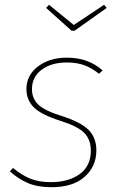

<svg xmlns="http://www.w3.org/2000/svg" viewBox="-20 -769 500 799"><path d="M407 -476 392 -462Q362 -486 331 -497.5Q300 -509 258 -509Q194 -509 153.5 -479Q113 -449 113 -398Q113 -359 139.5 -333.5Q166 -308 238 -286Q316 -261 348.5 -228.5Q381 -196 381 -143Q381 -77 332.5 -33.5Q284 10 194 10Q136 10 95.5 -7.5Q55 -25 21 -56L34 -70Q69 -41 105 -26Q141 -11 192 -11Q265 -11 311.5 -44.5Q358 -78 358 -142Q358 -188 330.5 -216Q303 -244 229 -267Q151 -292 120.5 -322.5Q90 -353 90 -398Q90 -456 138 -492.5Q186 -529 258 -529Q304 -529 340 -516Q376 -503 407 -476ZM413 -749 424 -736 290 -641H278L172 -736L184 -749L287 -665Z"/></svg>

Font: Fira Sans Thin
Style: Italic
Weight: 250
Italic angle: -8°
Designer: Carrois Corporate & Edenspiekermann AG
Foundry: Carrois Corporate GbR & Edenspiekermann AG
Version: Version 4.203